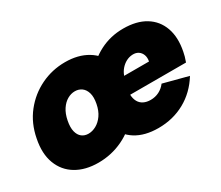

<svg xmlns="http://www.w3.org/2000/svg" viewBox="-95 -725 1092 950"><g transform="rotate(-30 450.5 -250.0)"><path d="M236 7Q162 7 110 -24Q58 -55 36 -113Q14 -171 30 -250Q45 -329 90.5 -386.5Q136 -444 201 -475.5Q266 -507 340 -507Q414 -507 466.5 -475.5Q519 -444 541.5 -386.5Q564 -329 549 -250Q533 -171 487 -113Q441 -55 375.5 -24Q310 7 236 7ZM265 -142Q287 -142 309 -154Q331 -166 348 -190Q365 -214 372 -250Q379 -286 372 -310Q365 -334 348.5 -346Q332 -358 310 -358Q288 -358 267 -346Q246 -334 230 -310Q214 -286 207 -250Q200 -214 206 -190Q212 -166 227.5 -154Q243 -142 265 -142ZM579 7Q501 7 449.5 -25.5Q398 -58 378 -117Q358 -176 374 -255Q389 -329 432 -386Q475 -443 537 -475Q599 -507 672 -507Q748 -507 798 -476.5Q848 -446 868 -390Q888 -334 873 -259Q871 -248 867.5 -235Q864 -222 858 -206H539Q540 -183 549 -166.5Q558 -150 575 -141.5Q592 -133 615 -133Q641 -133 663 -144Q685 -155 701 -176L842 -139Q798 -68 730 -30.5Q662 7 579 7ZM702 -302Q706 -323 700 -339Q694 -355 680.5 -364Q667 -373 647 -372Q628 -371 611 -362Q594 -353 580.5 -337.5Q567 -322 560 -302Z"/></g></svg>

Font: Albert Sans Black
Style: Italic
Weight: 900
Italic angle: -11.25°
Designer: Andreas Rasmussen
Foundry: a.Foundry
Version: Version 1.025